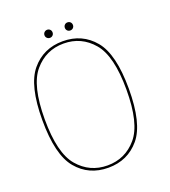

<svg xmlns="http://www.w3.org/2000/svg" viewBox="-125 -763 762 859"><g transform="rotate(-20 255.5 -333.0)"><path d="M245 4Q337.5 4 394.2 -63.8Q451 -131.5 451 -297Q451 -462 394.2 -530Q337.5 -598 245 -598Q152.5 -598 95.8 -530Q39 -462 39 -297Q39 -131.5 95.8 -63.8Q152.5 4 245 4ZM245 -7Q160.5 -7 105.5 -71.5Q50.5 -136 50.5 -297Q50.5 -457.5 105.5 -522.2Q160.5 -587 245 -587Q329.5 -587 384.5 -522.2Q439.5 -457.5 439.5 -297Q439.5 -136 384.5 -71.5Q329.5 -7 245 -7ZM197.5 -631.5Q205.5 -631.5 211 -637Q216.5 -642.5 216.5 -650.5Q216.5 -659 211 -664.5Q205.5 -670 197.5 -670Q189.5 -670 183.8 -664.5Q178 -659 178 -650.5Q178 -642.5 183.8 -637Q189.5 -631.5 197.5 -631.5ZM294 -631.5Q302.5 -631.5 308 -637Q313.5 -642.5 313.5 -650.5Q313.5 -659 308 -664.5Q302.5 -670 294 -670Q286 -670 280.5 -664.5Q275 -659 275 -650.5Q275 -642.5 280.5 -637Q286 -631.5 294 -631.5Z"/></g></svg>

Font: Anybody UltraCondensed Thin Thin
Style: Regular
Weight: 250
Version: Version 1.111